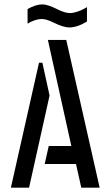

<svg xmlns="http://www.w3.org/2000/svg" viewBox="-20 -867 505 887"><path d="M107.4 -757.8V-825.2Q145.5 -846.7 175.8 -846.7Q200.2 -846.7 245.1 -824.2Q279.3 -806.6 303.7 -806.6Q337.9 -807.6 381.8 -834V-767.6Q336.9 -740.2 299.8 -740.2Q273.4 -740.2 227.5 -762.7Q194.3 -779.3 171.9 -779.3Q141.6 -778.3 107.4 -757.8ZM30.3 0 160.2 -577.1H175.8L209 -425.8L114.3 0ZM186.5 -109.4 205.1 -192.4H309.6L201.2 -682.6H286.1L440.4 0H355.5L331.1 -109.4Z"/></svg>

Font: Post No Bills Colombo SemiBold
Style: Regular
Weight: 600
Designer: Kosala Senevirathne, Siva Puranthara, Lasantha Premarathna, Tharique Azeez
Foundry: Mooniak
Version: Version 1.220 ; ttfautohint (v1.6)